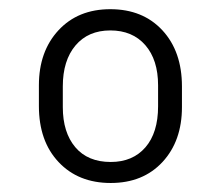

<svg xmlns="http://www.w3.org/2000/svg" viewBox="-20 -741 490 424"><path d="M65.9 -552.7Q65.9 -627.4 109.1 -674.1Q152.3 -720.7 223.6 -720.7Q295.4 -720.7 338.6 -674.1Q381.8 -627.4 381.8 -550.3V-504.4Q381.8 -429.7 338.9 -383.3Q295.9 -336.9 224.6 -336.9Q152.8 -336.9 109.4 -383.1Q65.9 -429.2 65.9 -506.8ZM118.7 -504.4Q118.7 -448.7 146.2 -416Q173.8 -383.3 224.6 -383.3Q272.9 -383.3 301 -415.5Q329.1 -447.8 329.1 -506.3V-552.7Q329.1 -608.9 300.8 -641.4Q272.5 -673.8 223.6 -673.8Q174.8 -673.8 146.7 -640.6Q118.7 -607.4 118.7 -550.3Z"/></svg>

Font: RobotoInd Light
Style: Regular
Weight: 300
Designer: Google
Version: Version 2.001151; 2014